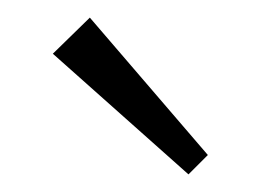

<svg xmlns="http://www.w3.org/2000/svg" viewBox="-20 -736 296 218"><path d="M194 -538 40 -675 82 -716 216 -560Z"/></svg>

Font: Outfit ExtraLight
Style: Regular
Weight: 200
Designer: Rodrigo Fuenzalida
Foundry: fragTYPE
Version: Version 1.100; ttfautohint (v1.8.4.7-5d5b);gftools[0.9.27]